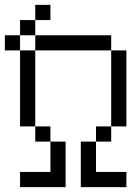

<svg xmlns="http://www.w3.org/2000/svg" viewBox="-20 -770 540 790"><path d="M500 0V-62.5H375Q375 -62.5 375 -187.5H312.5V0ZM187.5 -687.5V-750H125V-687.5H62.5V-625H0V-562.5H62.5V-250H125V-187.5H187.5Q187.5 -187.5 187.5 -62.5H62.5V0H250V-187.5H187.5V-250H125V-562.5H62.5V-625H125V-562.5H437.5V-250H375V-187.5H437.5V-250H500V-562.5H437.5V-625H125V-687.5Z"/></svg>

Font: Unifont
Style: Regular
Weight: 500
Version: Version 15.1.04